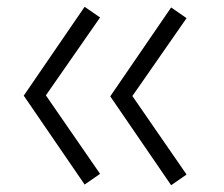

<svg xmlns="http://www.w3.org/2000/svg" viewBox="-20 -533 660 566"><path d="M229.5 11 50 -251 101 -272.5 275 -20.5ZM275 -481.5 100 -230 50 -251 229.5 -513ZM484.5 13 305 -249 356 -270.5 530 -18.5ZM530 -479.5 355 -228 305 -249 484.5 -511Z"/></svg>

Font: Monaspace Xenon Var
Style: Regular
Weight: 400
Designer: Riley Cran and the Lettermatic Team
Version: Version 1.000 (Monaspace Xenon Var)